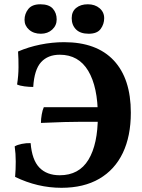

<svg xmlns="http://www.w3.org/2000/svg" viewBox="-20 -886 679 915"><path d="M272.9 9Q159.1 9 52 -43Q55 -77.5 55 -115.9Q55 -154.3 50 -188.4Q62.6 -196 83.9 -200.3Q105.3 -204.6 126 -204Q132.4 -123.9 167.6 -87.4Q202.9 -50.8 264.8 -50.8Q356.6 -50.8 401.5 -124.8Q446.3 -198.8 446.3 -332.9Q446.3 -471.5 400.5 -548.4Q354.6 -625.2 264.7 -625.2Q208.2 -625.2 175.8 -589.8Q143.4 -554.4 138.4 -471.6Q118.8 -471.6 96.8 -474.4Q74.9 -477.2 61.4 -483.3Q68 -525.3 68.2 -565.4Q68.5 -605.5 66 -640.5Q115.6 -662 172.4 -673.5Q229.3 -685 285.4 -685Q440.6 -685 522.1 -598Q603.5 -511 603.5 -349Q603.5 -237 565.2 -157Q526.9 -77 453 -34Q379.1 9 272.9 9ZM175.1 -300.2Q175.1 -319.4 178.9 -340.6Q182.6 -361.8 188.7 -375H457V-305.7Q411.1 -305.7 371.7 -305.7Q332.2 -305.7 286.6 -304.4Q240.9 -303.2 175.1 -300.2ZM402.6 -725.2Q362.7 -725.2 342.2 -745.9Q321.7 -766.6 321.7 -799.4Q321.7 -830.8 342.9 -848.2Q364.2 -865.6 398.6 -865.6Q432.5 -865.6 454.5 -846.9Q476.5 -828.2 476.5 -799.4Q476.5 -771.1 459.8 -748.2Q443.1 -725.2 402.6 -725.2ZM174.8 -725.2Q140.4 -725.2 118.6 -744.4Q96.9 -763.6 96.9 -791.4Q96.9 -820.1 114.8 -842.9Q132.8 -865.6 172.3 -865.6Q213.2 -865.6 231.7 -844.9Q250.1 -824.2 250.1 -793.4Q250.1 -764.6 228.7 -744.9Q207.2 -725.2 174.8 -725.2Z"/></svg>

Font: Vollkorn
Style: Regular
Weight: 400
Designer: Friedrich Althausen
Foundry: Friedrich Althausen
Version: Version 5.001